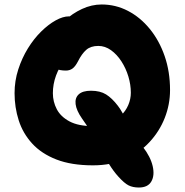

<svg xmlns="http://www.w3.org/2000/svg" viewBox="-20 -729 824 857"><path d="M395 9Q299 9 232 -17Q165 -43 123.5 -88.5Q82 -134 63.5 -192Q45 -250 45 -313Q45 -368 61.5 -419Q78 -470 104.5 -513Q131 -556 163.5 -588Q196 -620 228.5 -638Q261 -656 288 -656Q308 -656 330.5 -644.5Q353 -633 369 -614.5Q385 -596 385 -574Q385 -554 377 -540Q369 -526 334 -510Q297 -493 270.5 -461.5Q244 -430 230 -391.5Q216 -353 216 -313Q216 -275 233.5 -241.5Q251 -208 290.5 -187Q330 -166 395 -166Q434 -166 465 -178.5Q496 -191 518.5 -212Q541 -233 552.5 -260Q564 -287 564 -315Q564 -351 553 -387.5Q542 -424 522 -455Q502 -486 475.5 -505Q449 -524 419 -524Q385 -524 365 -506.5Q345 -489 328 -455Q316 -432 303.5 -423Q291 -414 274 -414Q247 -414 229 -422.5Q211 -431 202 -449.5Q193 -468 193 -497Q193 -531 213.5 -568Q234 -605 268.5 -637Q303 -669 346 -689Q389 -709 434 -709Q496 -709 551 -680.5Q606 -652 648.5 -600Q691 -548 715 -478.5Q739 -409 739 -327Q739 -263 715.5 -203Q692 -143 647.5 -95Q603 -47 539.5 -19Q476 9 395 9ZM600 108Q573 108 554 98.5Q535 89 508 59Q487 36 466.5 3Q446 -30 426 -66.5Q406 -103 386 -138Q366 -173 346 -200Q321 -236 317.5 -264Q314 -292 331.5 -308Q349 -324 386 -324Q427 -324 453.5 -307.5Q480 -291 506 -257Q515 -246 527 -224.5Q539 -203 553.5 -176.5Q568 -150 584 -123Q600 -96 618 -73Q652 -29 661.5 12.5Q671 54 655.5 81Q640 108 600 108Z"/></svg>

Font: Shantell Sans ExtraBold
Style: Regular
Weight: 800
Designer: Stephen Nixon, Anya Danilova, Shantell Martin
Foundry: Arrow Type
Version: Version 1.011;[c5ecc13dd]